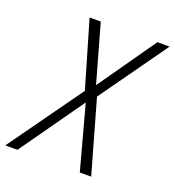

<svg xmlns="http://www.w3.org/2000/svg" viewBox="-187 -817 839 920"><g transform="rotate(20 232.0 -357.0)"><path d="M-57 0 212 -376 113 -714H170L253 -420L459 -714H521L276 -370L381 0H323L235 -325L5 0Z"/></g></svg>

Font: Noto Sans SemiCondensed Light
Style: Italic
Weight: 300
Width: 4
Italic angle: -12°
Designer: Monotype Design Team
Foundry: Monotype Imaging Inc.
Version: Version 2.013; ttfautohint (v1.8.4.7-5d5b)